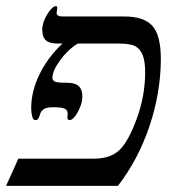

<svg xmlns="http://www.w3.org/2000/svg" viewBox="-35 -607 579 627"><path d="M490.2 -415Q490.2 -305.7 453.4 -195.8Q416.5 -85.9 350.1 0H-15.1L24.9 -88.9H272Q324.7 -88.9 354.2 -116.2Q383.8 -143.6 411.4 -218.8Q439 -293.9 439 -371.1Q439 -407.2 430.9 -427.2Q422.9 -447.3 406.7 -456.1Q390.6 -464.8 351.1 -464.8H219.2Q187 -445.3 161.6 -410.6Q136.2 -376 136.2 -353Q136.2 -345.2 143.3 -341.1Q150.4 -336.9 176.8 -336.9Q200.7 -336.9 211.4 -332.5Q222.2 -328.1 228 -318.1Q233.9 -308.1 233.9 -291Q233.9 -268.1 219.2 -241.5Q204.6 -214.8 191.9 -214.8Q185.1 -214.8 185.1 -224.1L186 -235.8Q186 -247.1 176.5 -252Q167 -256.8 138.2 -256.8Q116.7 -256.8 107.4 -250.2Q98.1 -243.7 95.7 -233.4Q92.8 -223.6 89.6 -219.2Q86.4 -214.8 80.1 -214.8Q73.2 -214.8 70.1 -226.8Q66.9 -238.8 66.9 -253.9Q66.9 -308.1 93.5 -363.3Q120.1 -418.5 168.9 -464.8H153.8Q126 -464.8 114.5 -475.6Q103 -486.3 103 -509.8Q103 -534.2 119.4 -560.5Q135.7 -586.9 147.9 -586.9Q151.9 -586.9 151.9 -580.1L149.9 -564.9Q149.9 -553.2 168.9 -553.2H371.1Q435.1 -553.2 462.6 -522.5Q490.2 -491.7 490.2 -415Z"/></svg>

Font: Liberation Serif
Style: Italic
Weight: 400
Italic angle: -16.333°
Designer: Steve Matteson
Foundry: Ascender Corporation
Version: Version 2.1.5